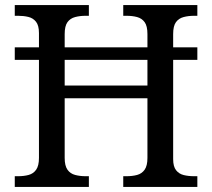

<svg xmlns="http://www.w3.org/2000/svg" viewBox="-20 -734 833 754"><path d="M38 0V-42H51Q74 -42 92.5 -47Q111 -52 122 -67.5Q133 -83 133 -114V-499H38V-548H133V-604Q133 -634 121.5 -648.5Q110 -663 91.5 -667.5Q73 -672 51 -672H38V-714H329V-672H316Q294 -672 275 -667Q256 -662 245 -647Q234 -632 234 -600V-548H559V-600Q559 -632 548 -647Q537 -662 518.5 -667Q500 -672 477 -672H464V-714H755V-672H742Q720 -672 701 -667Q682 -662 671 -647Q660 -632 660 -600V-548H755V-499H660V-109Q660 -80 671.5 -65.5Q683 -51 701.5 -46.5Q720 -42 742 -42H755V0H464V-42H477Q500 -42 518.5 -47Q537 -52 548 -67.5Q559 -83 559 -114V-348H234V-114Q234 -83 245 -67.5Q256 -52 275 -47Q294 -42 316 -42H329V0ZM234 -398H559V-499H234Z"/></svg>

Font: Noto Serif Armenian
Style: Regular
Weight: 400
Designer: Monotype Design Team
Foundry: Monotype Imaging Inc.
Version: Version 2.007